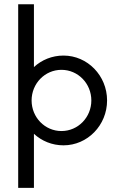

<svg xmlns="http://www.w3.org/2000/svg" viewBox="-20 -687 568 915"><path d="M66.7 208.3H141.7V-49.3C178.5 -15.3 227.8 5.6 282.6 5.6C397.2 5.6 490.3 -90.3 490.3 -208.3C490.3 -326.4 397.2 -422.2 282.6 -422.2C227.8 -422.2 178.5 -401.4 141.7 -367.4V-666.7H66.7ZM272.9 -62.5C193.8 -62.5 130.6 -127.8 130.6 -208.3C130.6 -288.9 193.8 -354.2 272.9 -354.2C352.1 -354.2 415.3 -288.9 415.3 -208.3C415.3 -127.8 352.1 -62.5 272.9 -62.5Z"/></svg>

Font: Afacad
Style: Regular
Weight: 400
Designer: Kristian Moeller
Foundry: Dicotype
Version: Version 1.000